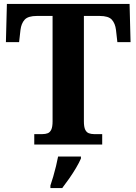

<svg xmlns="http://www.w3.org/2000/svg" viewBox="-20 -734 693 975"><path d="M154 0V-53H196Q211 -53 222.5 -57.5Q234 -62 240.5 -76Q247 -90 247 -117.9V-653H167Q122.4 -653 105.2 -634Q88 -615 84 -582L77 -520H10L15 -714H638L643 -520H576L569 -582Q565 -615 548 -634Q531 -653 486 -653H406V-118Q406 -90 412.5 -76Q419 -62 431 -57.5Q443.1 -53 457 -53H499V0ZM236 208Q243 188 250.5 162Q258 136 264.5 109.5Q271 83 275 61H391V71Q382 92 366 119Q350 146 331.5 172.5Q313 199 296 221H236Z"/></svg>

Font: Noto Serif Thai
Style: Regular
Weight: 400
Designer: Monotype Design Team
Foundry: Monotype Imaging Inc.
Version: Version 2.001